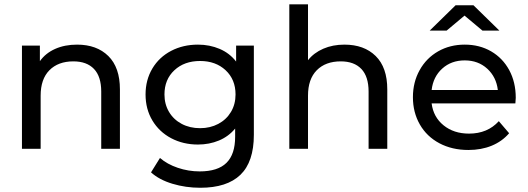

<svg xmlns="http://www.w3.org/2000/svg" viewBox="-20 -703 2495 907"><path d="M491.7 -438.4C455.2 -474.3 406 -492.2 344.1 -492.2C305.4 -492.2 270.9 -485.5 240.6 -472C210.2 -458.5 186.1 -439.1 168.4 -414V-487.6H83.7V0H172V-251.2C172 -303.3 185.8 -343.3 213.4 -371.2C241 -399.1 278.8 -413.1 326.6 -413.1C368.9 -413.1 401.4 -401.1 424.1 -377.2C446.8 -353.3 458.2 -317.7 458.2 -270.5V0H546.5V-280.6C546.5 -349.9 528.2 -402.5 491.7 -438.4Z M1179.2 -487.6H1095.4V-412.2C1075.2 -438.5 1049.3 -458.5 1017.7 -472C986.1 -485.5 951.9 -492.2 915.1 -492.2C868.5 -492.2 826.3 -482.4 788.6 -462.8C750.9 -443.1 721.3 -415.4 699.8 -379.5C678.4 -343.6 667.6 -302.7 667.6 -256.7C667.6 -210.7 678.4 -169.7 699.8 -133.9C721.3 -98 750.9 -70.1 788.6 -50.1C826.3 -30.2 868.5 -20.2 915.1 -20.2C950.7 -20.2 983.7 -26.5 1014 -39.1C1044.4 -51.7 1070 -70.5 1090.8 -95.7V-57C1090.8 -1.8 1077.2 39.3 1049.9 66.2C1022.6 93.2 980.4 106.7 923.4 106.7C887.8 106.7 853.3 101 819.9 89.7C786.5 78.4 758.4 62.9 735.7 43.2L693.4 111.3C719.2 134.6 752.9 152.6 794.6 165.1C836.3 177.7 880.2 184 926.2 184C1010.2 184 1073.4 163.6 1115.7 122.8C1158 82 1179.2 19 1179.2 -66.2ZM1011.3 -117.8C985.8 -104.3 957.1 -97.5 925.2 -97.5C892.7 -97.5 863.8 -104.3 838.3 -117.8C812.8 -131.3 792.9 -150.1 778.5 -174.3C764.1 -198.6 756.9 -226 756.9 -256.7C756.9 -303.9 772.5 -342.1 803.8 -371.2C835.1 -400.4 875.6 -414.9 925.2 -414.9C974.3 -414.9 1014.5 -400.4 1045.8 -371.2C1077 -342.1 1092.7 -303.9 1092.7 -256.7C1092.7 -226 1085.5 -198.6 1071.1 -174.3C1056.6 -150.1 1036.7 -131.3 1011.3 -117.8Z M1754.7 -438.4C1718.2 -474.3 1669 -492.2 1607.1 -492.2C1570.3 -492.2 1537 -485.8 1507.3 -472.9C1477.5 -460 1453.4 -441.9 1435 -418.6V-682.6H1346.7V0H1435V-251.2C1435 -303.3 1448.8 -343.3 1476.4 -371.2C1504 -399.1 1541.8 -413.1 1589.6 -413.1C1631.9 -413.1 1664.4 -401.1 1687.1 -377.2C1709.8 -353.3 1721.2 -317.7 1721.2 -270.5V0H1809.5V-280.6C1809.5 -349.9 1791.2 -402.5 1754.7 -438.4Z M2414.6 -214.4C2415.8 -225.4 2416.4 -234.3 2416.4 -241C2416.4 -290.1 2406.1 -333.7 2385.6 -371.7C2365 -409.7 2336.5 -439.3 2300 -460.5C2263.5 -481.6 2222 -492.2 2175.4 -492.2C2128.7 -492.2 2086.9 -481.6 2049.8 -460.5C2012.7 -439.3 1983.5 -409.7 1962.4 -371.7C1941.2 -333.7 1930.6 -291 1930.6 -243.8C1930.6 -196 1941.5 -153 1963.3 -115C1985.1 -77 2015.9 -47.4 2055.8 -26.2C2095.6 -5.1 2141.3 5.5 2192.8 5.5C2233.3 5.5 2270 -1.2 2302.8 -14.7C2335.6 -28.2 2363 -47.8 2385.1 -73.6L2336.4 -130.6C2300.8 -91.4 2253.9 -71.8 2195.6 -71.8C2147.8 -71.8 2107.7 -84.8 2075.5 -110.9C2043.3 -136.9 2024.5 -171.4 2019 -214.4ZM2069.1 -379C2097.6 -404.8 2133 -417.7 2175.4 -417.7C2217.7 -417.7 2253.1 -404.6 2281.6 -378.6C2310.1 -352.5 2326.9 -318.9 2331.8 -277.8H2019C2023.9 -319.5 2040.6 -353.3 2069.1 -379ZM2259.1 -558.4H2339.1L2216.8 -678H2132.1L2009.8 -558.4H2089.8L2174.4 -629.3Z"/></svg>

Font: Montserrat Ace
Style: Regular
Weight: 500
Designer: Julieta Ulanovsky
Foundry: Julieta Ulanovsky
Version: Version 1